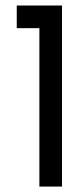

<svg xmlns="http://www.w3.org/2000/svg" viewBox="-20 -687 290 707"><path d="M208.3 0H125V-583.3H41.7V-666.7H208.3Z"/></svg>

Font: Yulong
Style: Regular
Weight: 400
Designer: GGBotNet
Foundry: f0n7.com
Version: 1.00